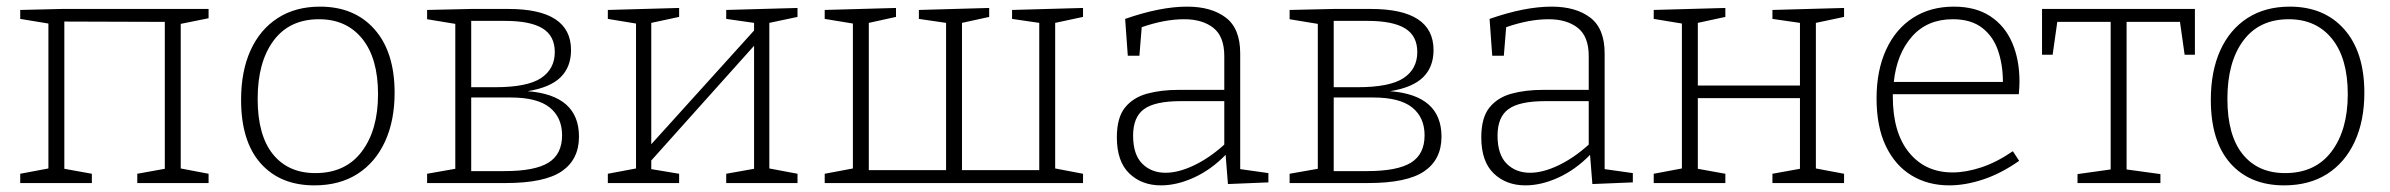

<svg xmlns="http://www.w3.org/2000/svg" viewBox="-20 -552 7206 579"><path d="M41 0V-28L126 -44V-481L41 -495V-522L167 -525H609V-497L525 -480V-44L609 -28V0H394V-28L477 -43V-486L174 -487V-43L257 -28V0Z M945 -532Q1049 -532 1109.5 -463.5Q1170 -395 1170 -272Q1170 -188 1141 -125Q1112 -62 1058 -27.5Q1004 7 928 7Q825 7 766 -59.5Q707 -126 707 -251Q707 -337 735.5 -400Q764 -463 817.5 -497.5Q871 -532 945 -532ZM942 -494Q853 -494 805 -429.5Q757 -365 757 -254Q757 -144 803 -87Q849 -30 931 -30Q1022 -30 1071 -95Q1120 -160 1120 -268Q1120 -376 1072.5 -435Q1025 -494 942 -494Z M1401 -525H1513Q1702 -525 1702 -401Q1702 -350 1670.5 -319Q1639 -288 1571 -277Q1726 -265 1726 -140Q1726 -71 1674 -35.5Q1622 0 1505 0H1268V-28L1353 -43V-480L1268 -494V-522ZM1503 -489H1401V-289H1473Q1570 -289 1611.5 -316.5Q1653 -344 1653 -395Q1653 -444 1616 -466.5Q1579 -489 1503 -489ZM1501 -36Q1593 -36 1634 -61.5Q1675 -87 1675 -144Q1675 -198 1637.5 -228Q1600 -258 1520 -258H1401V-36Z M1813 0V-28L1898 -44V-481L1813 -495V-522L2028 -528V-501L1944 -483V-117L2254 -460V-483L2170 -495V-522L2385 -528V-501L2300 -483V-44L2385 -28V0H2170V-28L2254 -43V-414L1944 -68V-42L2028 -28V0Z M2467 0V-28L2552 -44V-481L2467 -495V-522L2682 -528V-501L2600 -483V-39H2833V-483L2751 -495V-522L2963 -528V-501L2881 -483V-39H3114V-483L3032 -495V-522L3246 -528V-501L3162 -483V-44L3246 -28V0Z M3683 3 3676 -85Q3632 -40 3580.5 -16.5Q3529 7 3481 7Q3423 7 3385.5 -29Q3348 -65 3348 -138Q3348 -197 3372.5 -227.5Q3397 -258 3439 -269.5Q3481 -281 3534 -281H3672V-383Q3672 -442 3639 -468Q3606 -494 3551 -494Q3492 -494 3423 -470L3416 -384H3381L3373 -495Q3479 -532 3560 -532Q3633 -532 3676.5 -499Q3720 -466 3720 -391V-42L3805 -30V-2ZM3397 -143Q3397 -86 3424.5 -58.5Q3452 -31 3495 -31Q3534 -31 3581 -53.5Q3628 -76 3672 -116V-247H3541Q3463 -247 3430 -223Q3397 -199 3397 -143Z M4002 -525H4114Q4303 -525 4303 -401Q4303 -350 4271.5 -319Q4240 -288 4172 -277Q4327 -265 4327 -140Q4327 -71 4275 -35.5Q4223 0 4106 0H3869V-28L3954 -43V-480L3869 -494V-522ZM4104 -489H4002V-289H4074Q4171 -289 4212.5 -316.5Q4254 -344 4254 -395Q4254 -444 4217 -466.5Q4180 -489 4104 -489ZM4102 -36Q4194 -36 4235 -61.5Q4276 -87 4276 -144Q4276 -198 4238.5 -228Q4201 -258 4121 -258H4002V-36Z M4782 3 4775 -85Q4731 -40 4679.5 -16.5Q4628 7 4580 7Q4522 7 4484.5 -29Q4447 -65 4447 -138Q4447 -197 4471.5 -227.5Q4496 -258 4538 -269.5Q4580 -281 4633 -281H4771V-383Q4771 -442 4738 -468Q4705 -494 4650 -494Q4591 -494 4522 -470L4515 -384H4480L4472 -495Q4578 -532 4659 -532Q4732 -532 4775.5 -499Q4819 -466 4819 -391V-42L4904 -30V-2ZM4496 -143Q4496 -86 4523.5 -58.5Q4551 -31 4594 -31Q4633 -31 4680 -53.5Q4727 -76 4771 -116V-247H4640Q4562 -247 4529 -223Q4496 -199 4496 -143Z M4967 0V-28L5052 -44V-481L4967 -495V-522L5183 -528V-501L5100 -483V-294H5408V-483L5325 -495V-522L5541 -528V-501L5456 -483V-44L5541 -28V0H5325V-28L5408 -43V-256H5100V-43L5183 -28V0Z M5858 7Q5794 7 5744.5 -23Q5695 -53 5667 -111.5Q5639 -170 5639 -255Q5639 -339 5667.5 -401.5Q5696 -464 5748.5 -498Q5801 -532 5872 -532Q5938 -532 5982 -503Q6026 -474 6048 -423Q6070 -372 6070 -306Q6070 -298 6069.5 -289.5Q6069 -281 6068 -268H5688Q5688 -265 5688 -261Q5688 -152 5737 -92Q5786 -32 5868 -32Q5909 -32 5955.5 -47.5Q6002 -63 6050 -96L6069 -67Q6015 -29 5961 -11Q5907 7 5858 7ZM5869 -494Q5792 -494 5746 -442Q5700 -390 5691 -305H6020Q6020 -356 6005.5 -399Q5991 -442 5957.5 -468Q5924 -494 5869 -494Z M6245 0V-27L6345 -41V-486H6184L6170 -387H6138V-525H6599V-387H6568L6554 -486H6393V-41L6495 -27V0Z M6885 -532Q6989 -532 7049.5 -463.5Q7110 -395 7110 -272Q7110 -188 7081 -125Q7052 -62 6998 -27.5Q6944 7 6868 7Q6765 7 6706 -59.5Q6647 -126 6647 -251Q6647 -337 6675.5 -400Q6704 -463 6757.5 -497.5Q6811 -532 6885 -532ZM6882 -494Q6793 -494 6745 -429.5Q6697 -365 6697 -254Q6697 -144 6743 -87Q6789 -30 6871 -30Q6962 -30 7011 -95Q7060 -160 7060 -268Q7060 -376 7012.5 -435Q6965 -494 6882 -494Z"/></svg>

Font: Bitter Light
Style: Regular
Weight: 300
Designer: Sol Matas, and Bitter project Authors
Foundry: Sol Matas
Version: Version 2.001